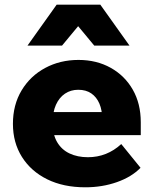

<svg xmlns="http://www.w3.org/2000/svg" viewBox="-20 -781 656 817"><path d="M496 -168 578 -67Q540 -28 477.5 -6Q415 16 343 16Q250 16 181 -18Q112 -52 73.5 -113Q35 -174 35 -254Q35 -335 72 -396.5Q109 -458 172.5 -492Q236 -526 314 -526Q391 -526 451 -492.5Q511 -459 545 -399.5Q579 -340 579 -261V-255H415V-273Q415 -312 403 -340Q391 -368 368.5 -383.5Q346 -399 313 -399Q281 -399 256.5 -382.5Q232 -366 218 -335Q204 -304 204 -258Q204 -209 223 -176.5Q242 -144 276 -128Q310 -112 354 -112Q435 -112 496 -168ZM579 -206H136V-304H562L579 -260ZM531 -587H381L250 -745H375L244 -587H97L221 -761H407Z"/></svg>

Font: Wix Madefor Display ExtraBold
Style: Regular
Weight: 800
Designer: Dalton Maag Ltd
Foundry: Dalton Maag Ltd
Version: Version 3.100